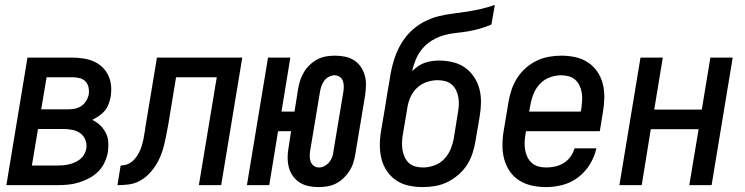

<svg xmlns="http://www.w3.org/2000/svg" viewBox="-20 -755 3040 783"><path d="M6 0 92 -520H276Q298 -520 320.5 -516.5Q343 -513 362.5 -504.5Q382 -496 397.5 -481Q413 -466 422 -446.5Q431 -427 433 -404.5Q435 -382 431 -359Q428 -344 422.5 -329.5Q417 -315 407 -303Q397 -291 383.5 -282Q370 -273 356 -266Q374 -258 388 -244.5Q402 -231 411 -214Q420 -197 421.5 -176.5Q423 -156 420 -135Q416 -113 406.5 -92.5Q397 -72 380.5 -55.5Q364 -39 343 -28Q322 -17 300.5 -10.5Q279 -4 257 -2Q235 0 214 0ZM148 -309H255Q269 -309 283.5 -311.5Q298 -314 310.5 -322Q323 -330 331 -343Q339 -356 342 -370Q344 -385 341 -399Q338 -413 328.5 -423Q319 -433 304.5 -436.5Q290 -440 276 -440H170ZM110 -80H214Q226 -80 238 -81Q250 -82 262 -85Q274 -88 285.5 -93Q297 -98 307 -106Q317 -114 323.5 -125.5Q330 -137 332 -149Q335 -168 328 -185Q321 -202 307 -212Q293 -222 274.5 -225.5Q256 -229 237 -229H135Z M459 0 472 -80Q487 -80 501.5 -86Q516 -92 527 -104Q538 -116 545.5 -130Q553 -144 557.5 -158.5Q562 -173 565 -187.5Q568 -202 570 -217Q571 -220 571.5 -223Q572 -226 572 -230V-231Q573 -238 574.5 -246Q576 -254 577 -261L620 -520H968L882 0H791L864 -440H698L666 -246Q662 -225 658 -203.5Q654 -182 648.5 -160.5Q643 -139 634.5 -118Q626 -97 613 -77.5Q600 -58 583 -41.5Q566 -25 545.5 -15Q525 -5 503 -2.5Q481 0 459 0Z M1280 8Q1259 8 1239 4Q1219 0 1202.5 -10.5Q1186 -21 1174.5 -37Q1163 -53 1158 -72.5Q1153 -92 1153 -112.5Q1153 -133 1157 -154L1167 -220H1114L1078 0H987L1073 -520H1164L1128 -300H1181L1196 -394Q1199 -412 1205 -429.5Q1211 -447 1220.5 -462.5Q1230 -478 1244.5 -491.5Q1259 -505 1275.5 -513.5Q1292 -522 1310 -525Q1328 -528 1346 -528Q1367 -528 1387 -524Q1407 -520 1423.5 -509.5Q1440 -499 1451 -483Q1462 -467 1467.5 -447.5Q1473 -428 1472.5 -407.5Q1472 -387 1469 -366L1429 -126Q1426 -108 1420.5 -90.5Q1415 -73 1405 -57.5Q1395 -42 1381 -28.5Q1367 -15 1350 -6.5Q1333 2 1315 5Q1297 8 1280 8ZM1281 -72Q1293 -72 1304 -78Q1315 -84 1323 -94Q1331 -104 1335 -115.5Q1339 -127 1340 -139L1380 -379Q1382 -390 1382 -402Q1382 -414 1378.5 -424.5Q1375 -435 1365.5 -441.5Q1356 -448 1345 -448Q1333 -448 1321.5 -442Q1310 -436 1302.5 -426Q1295 -416 1291 -404.5Q1287 -393 1285 -381L1245 -141Q1243 -130 1243 -118Q1243 -106 1247 -95.5Q1251 -85 1260 -78.5Q1269 -72 1281 -72Z M1705 8Q1675 8 1647 2Q1619 -4 1596.5 -19Q1574 -34 1558.5 -56.5Q1543 -79 1536 -106Q1529 -133 1529 -162Q1529 -191 1534 -221L1551 -321Q1555 -346 1559 -372Q1563 -398 1568 -424Q1572 -453 1578.5 -481Q1585 -509 1596 -536.5Q1607 -564 1624 -589.5Q1641 -615 1664 -635Q1687 -655 1714 -668.5Q1741 -682 1769.5 -689Q1798 -696 1826.5 -699.5Q1855 -703 1884 -707.5Q1913 -712 1941.5 -718.5Q1970 -725 1998 -735L1984 -655Q1961 -645 1936.5 -638Q1912 -631 1887.5 -627Q1863 -623 1838.5 -620.5Q1814 -618 1789.5 -611Q1765 -604 1742.5 -590.5Q1720 -577 1703 -557Q1686 -537 1676 -513Q1666 -489 1661 -465Q1672 -476 1685 -485Q1698 -494 1712.5 -499Q1727 -504 1741.5 -506Q1756 -508 1771 -508Q1799 -508 1826.5 -501.5Q1854 -495 1876 -479.5Q1898 -464 1913 -441.5Q1928 -419 1935 -392.5Q1942 -366 1941.5 -337Q1941 -308 1936 -279L1919 -179Q1915 -155 1907 -130Q1899 -105 1884.5 -82.5Q1870 -60 1849 -42Q1828 -24 1804.5 -12.5Q1781 -1 1755.5 3.5Q1730 8 1705 8ZM1706 -72Q1728 -72 1751.5 -80.5Q1775 -89 1792 -107Q1809 -125 1818 -147.5Q1827 -170 1831 -193L1847 -293Q1850 -309 1851 -325Q1852 -341 1849.5 -356.5Q1847 -372 1840.5 -386Q1834 -400 1822.5 -410Q1811 -420 1796 -424Q1781 -428 1765 -428Q1743 -428 1720.5 -420.5Q1698 -413 1680.5 -396.5Q1663 -380 1653.5 -358Q1644 -336 1641 -314L1623 -207Q1620 -191 1619.5 -175Q1619 -159 1621.5 -143.5Q1624 -128 1630.5 -114Q1637 -100 1648 -90Q1659 -80 1674.5 -76Q1690 -72 1706 -72Z M2208 8Q2178 8 2150 2Q2122 -4 2098.5 -18.5Q2075 -33 2059.5 -55.5Q2044 -78 2036.5 -105Q2029 -132 2029 -161.5Q2029 -191 2034 -221L2054 -341Q2058 -365 2066.5 -390Q2075 -415 2089.5 -437.5Q2104 -460 2124.5 -478Q2145 -496 2169 -507.5Q2193 -519 2218.5 -523.5Q2244 -528 2269 -528Q2298 -528 2326 -522Q2354 -516 2377 -501Q2400 -486 2415.5 -463.5Q2431 -441 2438 -414Q2445 -387 2444.5 -358Q2444 -329 2439 -299L2426 -220H2125L2123 -207Q2120 -191 2119.5 -175Q2119 -159 2121.5 -143.5Q2124 -128 2131 -114Q2138 -100 2149.5 -90Q2161 -80 2176 -76Q2191 -72 2208 -72Q2226 -72 2244 -76Q2262 -80 2278.5 -90Q2295 -100 2306.5 -116Q2318 -132 2323 -150H2412Q2405 -117 2386 -85.5Q2367 -54 2338 -32Q2309 -10 2275 -1Q2241 8 2208 8ZM2138 -300H2348L2351 -313Q2353 -329 2354 -345Q2355 -361 2352.5 -376.5Q2350 -392 2343.5 -406Q2337 -420 2325.5 -430Q2314 -440 2299 -444Q2284 -448 2268 -448Q2245 -448 2222 -439.5Q2199 -431 2182 -413Q2165 -395 2156 -372.5Q2147 -350 2143 -327Z M2506 0 2592 -520H2683L2648 -308H2842L2877 -520H2968L2882 0H2791L2829 -228H2634L2597 0Z"/></svg>

Font: Iosevka SS04 Medium Oblique
Style: Regular
Weight: 500
Italic angle: -9°
Monospace: yes
Designer: Belleve Invis
Foundry: Belleve Invis
Version: Version 19.0.0; ttfautohint (v1.8.4)